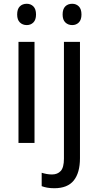

<svg xmlns="http://www.w3.org/2000/svg" viewBox="-20 -758 522 1018"><path d="M122 -738Q143 -738 157 -724Q171 -710 171 -681Q171 -653 157 -639Q143 -625 122 -625Q100 -625 85.5 -639Q71 -653 71 -681Q71 -710 85 -724Q99 -738 122 -738ZM163 -536V0H78V-536ZM312 -681Q312 -710 326 -724Q340 -738 363 -738Q384 -738 398 -724Q412 -710 412 -681Q412 -653 398 -639Q384 -625 363 -625Q341 -625 326.5 -639Q312 -653 312 -681ZM268 240Q247 240 230.5 237Q214 234 201 229V158Q214 162 227.5 164.5Q241 167 256 167Q285 167 302 148.5Q319 130 319 83V-536H404V81Q404 158 371 199Q338 240 268 240Z"/></svg>

Font: Noto Sans Gurmukhi UI SemiCondensed
Style: Regular
Weight: 400
Width: 4
Designer: Jelle Bosma - Monotype Design Team
Foundry: Monotype Imaging Inc.
Version: Version 2.004; ttfautohint (v1.8.4.7-5d5b)